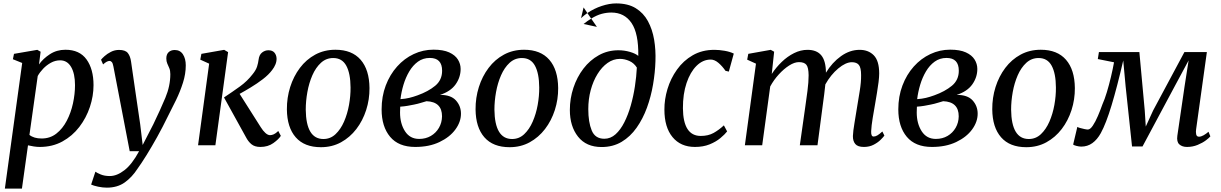

<svg xmlns="http://www.w3.org/2000/svg" viewBox="-20 -851 7154 1125"><path d="M8.5 254 110 -482 55.5 -504 62 -535.5 198.5 -559 218 -548 208.5 -473.5Q232.5 -507.5 272.5 -533.5Q312.5 -559.5 363.5 -559.5Q446 -559.5 487 -502.8Q528 -446 528 -352Q528 -288.5 506.8 -224.5Q485.5 -160.5 444.8 -107.2Q404 -54 345.5 -22Q287 10 213 10Q196.5 10 178.5 7.2Q160.5 4.5 144 0.5L108.5 254ZM152.5 -60.5Q178.5 -39.5 224 -39.5Q273.5 -39.5 310.2 -68.2Q347 -97 371.2 -143.5Q395.5 -190 407.5 -245Q419.5 -300 419.5 -352Q419.5 -419.5 396.8 -458.5Q374 -497.5 332.5 -497.5Q304 -497.5 278.5 -483.5Q253 -469.5 233 -448.5Q213 -427.5 201 -405.5Z M644.5 -461.5Q641 -480.5 635.2 -487.2Q629.5 -494 621.5 -494Q606.5 -494 584 -473.5L572 -501Q577 -508 592.5 -522Q608 -536 630 -547.2Q652 -558.5 677.5 -558.5Q714.5 -558.5 729 -540.2Q743.5 -522 748 -489.5Q761 -399.5 774.5 -306.5Q788 -213.5 801.5 -122.5L816 -1.5L878.5 -123Q919.5 -208 948.8 -277.8Q978 -347.5 978 -416.5Q978 -437.5 972 -451.5Q966 -465.5 960.2 -478.5Q954.5 -491.5 954.5 -508.5Q954.5 -532.5 968 -545.2Q981.5 -558 1004 -558Q1035.5 -558 1052 -532.5Q1068.5 -507 1068.5 -468Q1068.5 -418 1052.2 -366.8Q1036 -315.5 1012 -265.8Q988 -216 964 -170Q933.5 -107 900.8 -48.2Q868 10.5 838 58.8Q808 107 785.5 138Q753.5 187.5 710.8 218Q668 248.5 606 248.5Q581.5 248.5 554.8 242.8Q528 237 514 230.5L539 155Q548 162 570.2 171.2Q592.5 180.5 623.5 180.5Q665 180.5 709.2 146.2Q753.5 112 795 35H740Z M1140.5 0 1205.5 -478 1153.5 -501.5 1160 -535.5 1293.5 -559 1316.5 -545.5 1242 0ZM1505.5 10Q1472.5 10 1453.2 -6Q1434 -22 1421 -47.5L1292.5 -280Q1343 -313.5 1386 -344.5Q1429 -375.5 1460.5 -416.5Q1480 -440.5 1486.5 -461.8Q1493 -483 1495 -500.5Q1498.5 -530 1515.5 -543.2Q1532.5 -556.5 1552.5 -556.5Q1576 -556.5 1587.8 -542.8Q1599.5 -529 1600.5 -509Q1601 -491 1594 -473.8Q1587 -456.5 1574.5 -440.5Q1554 -413 1520 -387Q1486 -361 1449.2 -338.8Q1412.5 -316.5 1384 -301L1508 -105.5Q1521 -84.5 1535.2 -71.8Q1549.5 -59 1562.5 -59Q1572 -59 1583.8 -64Q1595.5 -69 1610.5 -83.5L1625.5 -55Q1613 -35 1581.5 -12.5Q1550 10 1505.5 10Z M1945.5 -559.5Q2042 -559.5 2093 -501Q2144 -442.5 2145 -335Q2145.5 -268.5 2125.5 -206.2Q2105.5 -144 2068 -95Q2030.5 -46 1978 -17.2Q1925.5 11.5 1860.5 11.5Q1763.5 11.5 1712.8 -46.5Q1662 -104.5 1661 -210Q1660.5 -278 1680.2 -340.8Q1700 -403.5 1737.2 -453Q1774.5 -502.5 1827.2 -531Q1880 -559.5 1945.5 -559.5ZM1932.5 -511Q1891 -511 1860.5 -483Q1830 -455 1810.2 -409.8Q1790.5 -364.5 1781 -311.5Q1771.5 -258.5 1771.5 -208.5Q1773.5 -36.5 1875 -36.5Q1916 -36.5 1946 -64.8Q1976 -93 1995.8 -138.2Q2015.5 -183.5 2025 -236.2Q2034.5 -289 2034 -338.5Q2033.5 -421 2009 -466Q1984.5 -511 1932.5 -511Z M2413 10Q2315.5 10 2265.8 -49.5Q2216 -109 2216 -210Q2216 -286 2240.2 -350Q2264.5 -414 2306.8 -461.2Q2349 -508.5 2404 -534.2Q2459 -560 2520 -560Q2577 -560 2612 -544Q2647 -528 2663 -502.2Q2679 -476.5 2679 -447Q2679 -398 2649.5 -356.5Q2620 -315 2558 -295Q2621.5 -295.5 2651.2 -262.8Q2681 -230 2681 -185Q2681 -137 2648.2 -92.2Q2615.5 -47.5 2555.2 -18.8Q2495 10 2413 10ZM2326.5 -270Q2354.5 -272 2377.8 -277.5Q2401 -283 2427 -292.5Q2489.5 -315 2530 -348.5Q2570.5 -382 2570.5 -436.5Q2570.5 -511.5 2498.5 -511.5Q2459 -511.5 2429 -489.8Q2399 -468 2378 -432.5Q2357 -397 2344.2 -354.5Q2331.5 -312 2326.5 -270ZM2436 -37Q2474.5 -37 2504.5 -54.5Q2534.5 -72 2552 -102.2Q2569.5 -132.5 2570 -169.5Q2570 -254.5 2479 -258Q2467.5 -255 2447.8 -248.8Q2428 -242.5 2405 -238Q2388 -234.5 2368 -231Q2348 -227.5 2325 -226Q2324 -208.5 2324 -192Q2324 -127 2353 -82Q2382 -37 2436 -37Z M3051 -559.5Q3147.5 -559.5 3198.5 -501Q3249.5 -442.5 3250.5 -335Q3251 -268.5 3231 -206.2Q3211 -144 3173.5 -95Q3136 -46 3083.5 -17.2Q3031 11.5 2966 11.5Q2869 11.5 2818.2 -46.5Q2767.5 -104.5 2766.5 -210Q2766 -278 2785.8 -340.8Q2805.5 -403.5 2842.8 -453Q2880 -502.5 2932.8 -531Q2985.5 -559.5 3051 -559.5ZM3038 -511Q2996.5 -511 2966 -483Q2935.5 -455 2915.8 -409.8Q2896 -364.5 2886.5 -311.5Q2877 -258.5 2877 -208.5Q2879 -36.5 2980.5 -36.5Q3021.5 -36.5 3051.5 -64.8Q3081.5 -93 3101.2 -138.2Q3121 -183.5 3130.5 -236.2Q3140 -289 3139.5 -338.5Q3139 -421 3114.5 -466Q3090 -511 3038 -511Z M3505 10.5Q3415 10.5 3367 -50.2Q3319 -111 3319 -206.5Q3319 -274 3339.8 -336.5Q3360.5 -399 3398.5 -448.8Q3436.5 -498.5 3488.8 -527.5Q3541 -556.5 3603.5 -556.5Q3638 -556.5 3670.8 -547Q3703.5 -537.5 3720 -523.5Q3722 -654.5 3680.5 -716Q3639 -777.5 3562 -777.5Q3534 -777.5 3505.2 -769.8Q3476.5 -762 3444 -742L3477.5 -693.5L3399.5 -710.5Q3422.5 -729 3444 -742L3421.5 -774.5Q3461 -801.5 3506 -816.2Q3551 -831 3590.5 -831Q3659.5 -831 3705 -803Q3750.5 -775 3776.5 -727Q3802.5 -679 3812.8 -618.5Q3823 -558 3820.5 -492.5Q3818.5 -426.5 3806.5 -356Q3794.5 -285.5 3770.8 -220.2Q3747 -155 3710.2 -102.8Q3673.5 -50.5 3622.5 -20Q3571.5 10.5 3505 10.5ZM3399.5 -807.5 3421.5 -774.5Q3401.5 -760.5 3384.5 -744.5ZM3521 -38Q3557.5 -38 3586.8 -64.2Q3616 -90.5 3638.2 -134.5Q3660.5 -178.5 3676 -233Q3691.5 -287.5 3700.2 -345Q3709 -402.5 3711.5 -455Q3695 -481.5 3667.5 -493.8Q3640 -506 3612.5 -506Q3573.5 -506 3540 -482.2Q3506.5 -458.5 3481 -417.2Q3455.5 -376 3441.2 -323Q3427 -270 3427 -211.5Q3427 -135.5 3447 -86.8Q3467 -38 3521 -38Z M4231 -436Q4212.5 -463 4189.8 -482.5Q4167 -502 4144.5 -502Q4098.5 -502 4061.5 -465.5Q4024.5 -429 4002.8 -364.5Q3981 -300 3981.5 -216.5Q3983 -54.5 4086 -54.5Q4130 -54.5 4161.2 -72Q4192.5 -89.5 4221.5 -116.5L4240.5 -81Q4227 -63.5 4201.2 -42Q4175.5 -20.5 4138 -5.2Q4100.5 10 4052 10Q3968 10 3920.5 -47.8Q3873 -105.5 3873 -208.5Q3872.5 -268 3891 -329.5Q3909.5 -391 3946.8 -443.2Q3984 -495.5 4039 -527.2Q4094 -559 4166 -559Q4193.5 -559 4225.5 -553.5Q4257.5 -548 4279.5 -537L4250.5 -431.5Z M4516 -548 4502 -417.5Q4527 -456 4560.5 -488.2Q4594 -520.5 4632.8 -539.8Q4671.5 -559 4711.5 -559Q4765.5 -559 4792.2 -526.8Q4819 -494.5 4819.5 -425Q4856 -485 4907.8 -522Q4959.5 -559 5017 -559Q5068.5 -559 5100 -526.8Q5131.5 -494.5 5131.5 -420.5Q5131.5 -400 5127.8 -370Q5124 -340 5118.5 -307Q5113 -274 5108 -244.5Q5101 -205 5093.5 -159.8Q5086 -114.5 5084.5 -82.5Q5083 -51 5098.5 -51Q5109.5 -51 5121 -57.8Q5132.5 -64.5 5150 -80.5L5162 -56.5Q5156 -48 5140 -32Q5124 -16 5099 -3Q5074 10 5042 10Q5006 10 4991.5 -7.2Q4977 -24.5 4977.5 -54Q4978.5 -82.5 4986.8 -130.8Q4995 -179 5002 -224Q5009 -266.5 5017.5 -318.2Q5026 -370 5025.5 -410.5Q5025.5 -454.5 5012.5 -470.5Q4999.5 -486.5 4971.5 -486.5Q4935.5 -486.5 4891.8 -450Q4848 -413.5 4816 -356.5Q4813 -328 4809.2 -297.2Q4805.5 -266.5 4801.5 -239.5L4770 0H4666.5L4698 -222Q4704.5 -266 4711.2 -318Q4718 -370 4718 -410Q4717.5 -455.5 4705 -471.2Q4692.5 -487 4661 -487Q4635 -487 4604 -467.2Q4573 -447.5 4543.5 -415.2Q4514 -383 4493 -344.5L4446 0H4344.5L4409.5 -478L4358 -501.5L4364.5 -535.5L4496 -559Z M5440.5 10Q5343 10 5293.2 -49.5Q5243.5 -109 5243.5 -210Q5243.5 -286 5267.8 -350Q5292 -414 5334.2 -461.2Q5376.5 -508.5 5431.5 -534.2Q5486.5 -560 5547.5 -560Q5604.5 -560 5639.5 -544Q5674.5 -528 5690.5 -502.2Q5706.5 -476.5 5706.5 -447Q5706.5 -398 5677 -356.5Q5647.5 -315 5585.5 -295Q5649 -295.5 5678.8 -262.8Q5708.5 -230 5708.5 -185Q5708.5 -137 5675.8 -92.2Q5643 -47.5 5582.8 -18.8Q5522.5 10 5440.5 10ZM5354 -270Q5382 -272 5405.2 -277.5Q5428.5 -283 5454.5 -292.5Q5517 -315 5557.5 -348.5Q5598 -382 5598 -436.5Q5598 -511.5 5526 -511.5Q5486.5 -511.5 5456.5 -489.8Q5426.5 -468 5405.5 -432.5Q5384.5 -397 5371.8 -354.5Q5359 -312 5354 -270ZM5463.5 -37Q5502 -37 5532 -54.5Q5562 -72 5579.5 -102.2Q5597 -132.5 5597.5 -169.5Q5597.5 -254.5 5506.5 -258Q5495 -255 5475.2 -248.8Q5455.5 -242.5 5432.5 -238Q5415.5 -234.5 5395.5 -231Q5375.5 -227.5 5352.5 -226Q5351.5 -208.5 5351.5 -192Q5351.5 -127 5380.5 -82Q5409.5 -37 5463.5 -37Z M6078.5 -559.5Q6175 -559.5 6226 -501Q6277 -442.5 6278 -335Q6278.5 -268.5 6258.5 -206.2Q6238.5 -144 6201 -95Q6163.5 -46 6111 -17.2Q6058.5 11.5 5993.5 11.5Q5896.5 11.5 5845.8 -46.5Q5795 -104.5 5794 -210Q5793.5 -278 5813.2 -340.8Q5833 -403.5 5870.2 -453Q5907.5 -502.5 5960.2 -531Q6013 -559.5 6078.5 -559.5ZM6065.5 -511Q6024 -511 5993.5 -483Q5963 -455 5943.2 -409.8Q5923.5 -364.5 5914 -311.5Q5904.5 -258.5 5904.5 -208.5Q5906.5 -36.5 6008 -36.5Q6049 -36.5 6079 -64.8Q6109 -93 6128.8 -138.2Q6148.5 -183.5 6158 -236.2Q6167.5 -289 6167 -338.5Q6166.5 -421 6142 -466Q6117.5 -511 6065.5 -511Z M6935 10Q6907 10 6890.2 -5Q6873.5 -20 6878.5 -55.5L6921 -346L6944.5 -497L6865.5 -350L6674.5 7H6613L6575.5 -344.5L6561.5 -496.5Q6525.5 -341 6493.2 -234.2Q6461 -127.5 6430 -71Q6409 -33 6380.5 -12.5Q6352 8 6315.5 8Q6303 8 6287 3.8Q6271 -0.5 6268 -4L6292.5 -107.5Q6295.5 -105 6308 -101.2Q6320.5 -97.5 6334 -94.8Q6347.5 -92 6354 -92Q6368 -92 6383.2 -114.8Q6398.5 -137.5 6413 -171.5Q6427.5 -205.5 6439.5 -239.5Q6452.5 -268 6465.5 -311Q6478.5 -354 6489.5 -400.5Q6500.5 -447 6507.5 -486L6412.5 -505L6419 -546H6656L6687.5 -203.5L6693.5 -109.5L6736.5 -203.5L6920 -546H7051.5L6988.5 -93.5Q6986 -78.5 6988.8 -64.2Q6991.5 -50 7005.5 -50Q7017.5 -50 7032.5 -58.5Q7047.5 -67 7061 -79L7072 -52Q7066 -44 7046.2 -29Q7026.5 -14 6997.5 -2Q6968.5 10 6935 10Z"/></svg>

Font: Merriweather Text Regular
Style: Italic
Weight: 400
Italic angle: -7.8°
Designer: Eben Sorkin
Foundry: Eben Sorkin
Version: Version 2.100; ttfautohint (v1.7.19-72a1) -l 8 -r 50 -G 200 